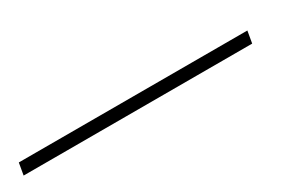

<svg xmlns="http://www.w3.org/2000/svg" viewBox="-49 -146 481 314"><g transform="rotate(-30 192.0 11.0)"><path d="M387.2 0 383.3 22.5H-48.3L-44.4 0Z"/></g></svg>

Font: Inter 18pt Thin
Style: Italic
Weight: 250
Italic angle: -9.3988°
Version: Version 4.001;git-66647c0bb